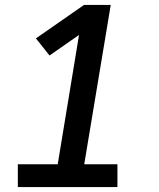

<svg xmlns="http://www.w3.org/2000/svg" viewBox="-20 -755 640 775"><path d="M52 0V-92H213L299 -614L180 -531L125 -600L319 -735H427L320 -92H454V0Z"/></svg>

Font: Iosevka Curly Slab SmBdEx
Style: Italic
Weight: 600
Width: 7
Italic angle: -9°
Monospace: yes
Designer: Belleve Invis
Foundry: Belleve Invis
Version: Version 11.1.0; ttfautohint (v1.8.3)